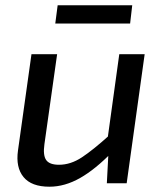

<svg xmlns="http://www.w3.org/2000/svg" viewBox="-20 -693 615 726"><path d="M196 -488 148 -148Q142 -106 154.5 -88Q167 -70 203 -70Q247 -70 289.5 -98Q332 -126 394 -182L405 -119Q341 -53 283 -20Q225 13 167 13Q99 13 69 -23.5Q39 -60 48 -124L99 -488ZM527 -488 459 0H384L391 -134L384 -148L431 -488ZM480 -673 472 -604H189L198 -673Z"/></svg>

Font: Exo 2 Medium
Style: Italic
Weight: 500
Italic angle: -8°
Designer: Natanael Gama
Foundry: Natanael Gama
Version: Version 2.010